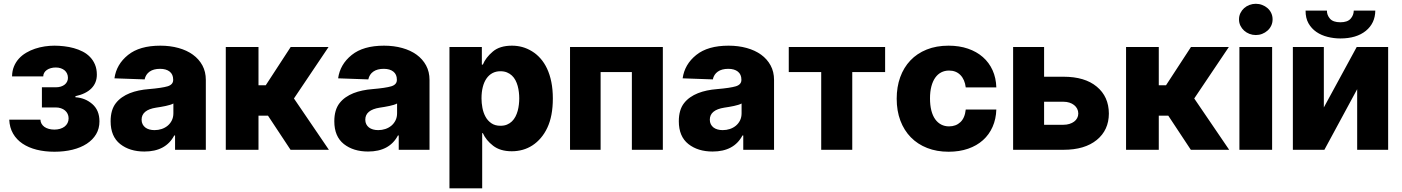

<svg xmlns="http://www.w3.org/2000/svg" viewBox="-20 -795 7442 1019"><path d="M29.1 -159.8H194.6Q195 -148.1 200.5 -138.3Q206 -128.6 215.7 -121.6Q225.5 -114.7 239 -111Q252.5 -107.2 268.5 -107.2Q284.8 -107.2 298.7 -111.3Q312.5 -115.4 322.6 -123Q332.7 -130.7 338.4 -141.9Q344.1 -153.1 344.1 -166.9Q344.1 -179.7 339.1 -190.3Q334.2 -201 325.1 -208.6Q316.1 -216.3 303.4 -220.5Q290.8 -224.8 275.6 -224.8H202.4V-331.7H275.6Q290.5 -331.7 302.6 -335.4Q314.6 -339.1 323.2 -345.9Q331.7 -352.6 336.1 -361.9Q340.6 -371.1 340.6 -381.7Q340.6 -394.2 335.9 -404.3Q331.3 -414.4 323 -421.5Q314.6 -428.6 302.7 -432.7Q290.8 -436.8 276.3 -436.8Q262.1 -436.8 249.8 -433.4Q237.6 -430 228.7 -423.8Q219.8 -417.6 214.7 -408.9Q209.5 -400.2 209.5 -389.6H44Q44.4 -419 54.2 -442.5Q63.9 -465.9 80.4 -484Q96.9 -502.1 119 -515.1Q141 -528.1 165.8 -536.4Q190.7 -544.7 217.2 -548.7Q243.6 -552.6 268.8 -552.6Q293.7 -552.6 320.1 -549.5Q346.6 -546.5 371.6 -539.6Q396.7 -532.7 418.9 -521.3Q441.1 -509.9 457.7 -492.7Q474.4 -475.5 484.2 -452.2Q494 -429 494 -398.4Q494 -355.5 465.4 -326.2Q436.8 -296.9 380.3 -284.4V-278.8Q431.5 -275.9 469.8 -242.9Q507.8 -209.9 507.8 -150.9Q507.8 -112.6 490.1 -82.7Q472.3 -52.9 440.5 -32.1Q408.7 -11.4 364.9 -0.5Q321 10.3 268.8 10.3Q217.7 10.3 174.5 -0.5Q131.4 -11.4 99.6 -32.7Q67.8 -54 49.4 -85.9Q30.9 -117.9 29.1 -159.8Z M594.8 -247.5Q608.7 -265.3 627.5 -278.4Q646.3 -291.5 668.7 -300.4Q691.1 -309.3 716.6 -314.6Q742.2 -320 769.9 -322.1Q839.8 -328.1 869.7 -337Q899.1 -346.2 899.1 -370.7V-372.5Q899.1 -400.2 880.5 -415Q861.9 -429.7 829.5 -429.7Q795.1 -429.7 774.1 -415Q753.2 -400.2 747.5 -373.6L587.4 -379.3Q597.7 -453.5 659.4 -503.2Q720.5 -552.6 831 -552.6Q883.2 -552.6 927.4 -540.3Q971.6 -528.1 1003.7 -504.8Q1035.9 -481.5 1054.2 -447.8Q1072.4 -414.1 1072.4 -370.7V0H909.1V-76H904.8Q859.7 9.2 746.4 9.2Q668.3 9.2 617.9 -30.5Q567.1 -70.7 567.1 -151.3Q567.1 -212 594.8 -247.5ZM731.5 -159.8Q731.5 -146.3 736.7 -136Q741.8 -125.7 750.9 -118.6Q759.9 -111.5 772.5 -108Q785.2 -104.4 800.1 -104.4Q820 -104.4 838.1 -110.4Q856.2 -116.5 870 -128Q883.9 -139.6 892 -156.2Q900.2 -172.9 900.2 -193.9V-245.7Q893.1 -241.8 882.8 -238.6Q872.5 -235.4 859.4 -232.6Q845.9 -229.8 833.3 -227.6Q820.7 -225.5 808.6 -223.7Q731.5 -211.6 731.5 -159.8Z M1351.9 -545.5V-342.3H1390.3L1522.7 -545.5H1723.7L1540.1 -272.4L1725.5 0H1522L1402.3 -181.1H1351.9V0H1178.3V-545.5Z M1782 -247.5Q1795.8 -265.3 1814.6 -278.4Q1833.5 -291.5 1855.8 -300.4Q1878.2 -309.3 1903.8 -314.6Q1929.3 -320 1957 -322.1Q2027 -328.1 2056.8 -337Q2086.3 -346.2 2086.3 -370.7V-372.5Q2086.3 -400.2 2067.6 -415Q2049 -429.7 2016.7 -429.7Q1982.2 -429.7 1961.3 -415Q1940.3 -400.2 1934.7 -373.6L1774.5 -379.3Q1784.8 -453.5 1846.6 -503.2Q1907.7 -552.6 2018.1 -552.6Q2070.3 -552.6 2114.5 -540.3Q2158.7 -528.1 2190.9 -504.8Q2223 -481.5 2241.3 -447.8Q2259.6 -414.1 2259.6 -370.7V0H2096.2V-76H2092Q2046.9 9.2 1933.6 9.2Q1855.5 9.2 1805 -30.5Q1754.3 -70.7 1754.3 -151.3Q1754.3 -212 1782 -247.5ZM1918.7 -159.8Q1918.7 -146.3 1923.8 -136Q1929 -125.7 1938 -118.6Q1947.1 -111.5 1959.7 -108Q1972.3 -104.4 1987.2 -104.4Q2007.1 -104.4 2025.2 -110.4Q2043.3 -116.5 2057.2 -128Q2071 -139.6 2079.2 -156.2Q2087.4 -172.9 2087.4 -193.9V-245.7Q2080.3 -241.8 2070 -238.6Q2059.7 -235.4 2046.5 -232.6Q2033 -229.8 2020.4 -227.6Q2007.8 -225.5 1995.7 -223.7Q1918.7 -211.6 1918.7 -159.8Z M2537.3 -545.5V-452.1H2542.6Q2550.4 -471.2 2563.4 -488.1Q2576.3 -505 2595.5 -521.3Q2632.1 -552.6 2697.1 -552.6Q2725.9 -552.6 2752.3 -545.3Q2778.8 -538 2803.6 -522.7Q2828.1 -507.8 2848.5 -484.7Q2869 -461.6 2883.5 -430.6Q2898.1 -399.5 2906.1 -359.9Q2914.1 -320.3 2914.1 -272.4Q2914.1 -179 2884.9 -117.2Q2870.4 -86.3 2850.3 -62.9Q2830.3 -39.4 2806.1 -23.6Q2782 -7.8 2754.1 0Q2726.2 7.8 2696 7.8Q2634.9 7.8 2596.9 -21.7Q2559.3 -50.8 2542.6 -88.4H2539.1V204.5H2365.4V-545.5ZM2535.5 -272.7Q2535.5 -248.6 2540.3 -222.8Q2545.1 -197.1 2556.5 -176Q2567.8 -154.8 2587.4 -141.2Q2606.9 -127.5 2636 -127.5Q2655.9 -127.5 2670.8 -133.7Q2685.7 -139.9 2696.9 -150.7Q2708.1 -161.6 2715.6 -176Q2723 -190.3 2727.5 -206.5Q2731.9 -222.7 2733.8 -239.7Q2735.8 -256.7 2735.8 -272.7Q2735.8 -289.1 2733.8 -305.9Q2731.9 -322.8 2727.5 -339Q2723 -355.1 2715.6 -369.3Q2708.1 -383.5 2696.9 -394Q2685.7 -404.5 2670.6 -410.7Q2655.5 -416.9 2636 -416.9Q2612.2 -416.9 2593.6 -407Q2574.9 -397 2562 -378.4Q2549 -359.7 2542.3 -333.1Q2535.5 -306.5 2535.5 -272.7Z M3497.9 -545.5V0H3333.5V-412.6H3167.6V0H3005.3V-545.5Z M3610.4 -247.5Q3624.3 -265.3 3643.1 -278.4Q3661.9 -291.5 3684.3 -300.4Q3706.7 -309.3 3732.2 -314.6Q3757.8 -320 3785.5 -322.1Q3855.5 -328.1 3885.3 -337Q3914.8 -346.2 3914.8 -370.7V-372.5Q3914.8 -400.2 3896.1 -415Q3877.5 -429.7 3845.2 -429.7Q3810.7 -429.7 3789.8 -415Q3768.8 -400.2 3763.1 -373.6L3603 -379.3Q3613.3 -453.5 3675.1 -503.2Q3736.2 -552.6 3846.6 -552.6Q3898.8 -552.6 3943 -540.3Q3987.2 -528.1 4019.4 -504.8Q4051.5 -481.5 4069.8 -447.8Q4088.1 -414.1 4088.1 -370.7V0H3924.7V-76H3920.5Q3875.4 9.2 3762.1 9.2Q3683.9 9.2 3633.5 -30.5Q3582.7 -70.7 3582.7 -151.3Q3582.7 -212 3610.4 -247.5ZM3747.2 -159.8Q3747.2 -146.3 3752.3 -136Q3757.5 -125.7 3766.5 -118.6Q3775.6 -111.5 3788.2 -108Q3800.8 -104.4 3815.7 -104.4Q3835.6 -104.4 3853.7 -110.4Q3871.8 -116.5 3885.7 -128Q3899.5 -139.6 3907.7 -156.2Q3915.8 -172.9 3915.8 -193.9V-245.7Q3908.7 -241.8 3898.4 -238.6Q3888.1 -235.4 3875 -232.6Q3861.5 -229.8 3848.9 -227.6Q3836.3 -225.5 3824.2 -223.7Q3747.2 -211.6 3747.2 -159.8Z M4677.6 -545.5V-412.6H4503.2V0H4338.4V-412.6H4166.2V-545.5Z M5014.2 -552.6Q5071 -552.6 5117.2 -536.8Q5163.4 -521 5196.4 -492Q5229.4 -463.1 5247.9 -422.2Q5266.3 -381.4 5267.8 -331H5105.5Q5100.5 -372.9 5077.2 -396.7Q5054 -420.5 5016.7 -420.5Q4994 -420.5 4975.3 -410.9Q4956.7 -401.3 4943.5 -382.6Q4930.4 -364 4923.1 -336.5Q4915.8 -308.9 4915.8 -272.7Q4915.8 -236.5 4922.9 -208.6Q4930 -180.8 4943.4 -162.1Q4956.7 -143.5 4975.3 -133.9Q4994 -124.3 5016.7 -124.3Q5053.3 -124.3 5077.1 -146.7Q5100.9 -169 5105.5 -213.8H5267.8Q5266.3 -163.4 5248 -122Q5229.8 -80.6 5196.9 -51.1Q5164.1 -21.7 5117.9 -5.7Q5071.7 10.3 5014.6 10.3Q4951.7 10.3 4900.9 -9.6Q4850.1 -29.5 4814.1 -66.2Q4778.1 -103 4758.5 -155Q4739 -207 4739 -271Q4739 -333.5 4757.6 -385.1Q4776.3 -436.8 4811.6 -474.1Q4846.9 -511.4 4898.1 -532Q4949.2 -552.6 5014.2 -552.6Z M5521.3 -545.5V-387.8H5624.3Q5737.6 -387.8 5800.8 -335.2Q5864.7 -282.3 5865.1 -192.1Q5864.7 -104.4 5800.8 -52.2Q5736.9 0 5624.3 0H5356.9V-545.5ZM5521.3 -255V-132.8H5624.3Q5641.3 -132.8 5655.7 -137.3Q5670.1 -141.7 5680.6 -149.5Q5691.1 -157.3 5696.9 -168.3Q5702.8 -179.3 5702.8 -192.5Q5702.8 -206.3 5696.9 -217.7Q5691.1 -229 5680.6 -237.4Q5670.1 -245.7 5655.7 -250.4Q5641.3 -255 5624.3 -255Z M6130 -545.5V-342.3H6168.3L6300.8 -545.5H6501.8L6318.2 -272.4L6503.6 0H6300.1L6180.4 -181.1H6130V0H5956.3V-545.5Z M6557.9 0V-545.5H6731.5V0ZM6555.8 -692.1Q6555.8 -710.2 6563.2 -725.5Q6570.7 -740.8 6582.9 -751.8Q6595.2 -762.8 6611.3 -768.8Q6627.5 -774.9 6644.9 -774.9Q6662.6 -774.9 6678.6 -768.8Q6694.6 -762.8 6707 -752Q6719.5 -741.1 6726.7 -725.9Q6734 -710.6 6734 -692.1Q6734 -674 6726.7 -658.7Q6719.5 -643.5 6707 -632.5Q6694.6 -621.4 6678.6 -615.2Q6662.6 -609 6644.9 -609Q6627.5 -609 6611.3 -615.2Q6595.2 -621.4 6582.9 -632.5Q6570.7 -643.5 6563.2 -658.7Q6555.8 -674 6555.8 -692.1Z M6841.6 -545.5H7006V-224.8L7180.4 -545.5H7347.3V0H7182.9V-321.7L7008.9 0H6841.6ZM6909.1 -738.6H7022.4Q7022 -715.2 7038.4 -696Q7055 -676.8 7093.7 -676.8Q7131.4 -676.8 7148.1 -695.7Q7164.4 -714.1 7164.8 -738.6H7279.1Q7278.4 -671.9 7229 -631.4Q7179 -590.9 7093.7 -590.9Q7059.3 -590.9 7025.9 -599.3Q6992.5 -607.6 6966.4 -625.5Q6940.3 -643.5 6924.5 -671.3Q6908.7 -699.2 6909.1 -738.6Z"/></svg>

Font: Inter P Extra Bold
Style: Regular
Weight: 800
Designer: Rasmus Andersson
Foundry: rsms
Version: Version 3.018;git-588b23468